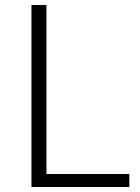

<svg xmlns="http://www.w3.org/2000/svg" viewBox="-20 -749 562 769"><path d="M106 -729H166V-52H498V0H106Z"/></svg>

Font: SpoqaHanSans-Light
Style: Regular
Weight: 300
Designer: [Spoqa Han Sans] Dong-huui Kim \uAE40 \uB3D9 \uD718  Younghwa Kang \uAC15 \uC601 \uD654  [Noto Sans] Ryoko NISHIZUKA \u8
Foundry: Spoqa (http://www.spoqa-han-sans.com)
Version: Version 2.000